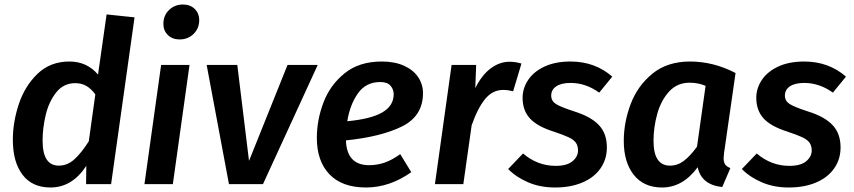

<svg xmlns="http://www.w3.org/2000/svg" viewBox="-20 -817 3788 852"><path d="M577 -740 473 0H362L363 -81Q300 15 204 15Q123 15 80 -41.5Q37 -98 37 -197Q37 -275 63.5 -355Q90 -435 146.5 -489.5Q203 -544 288 -544Q366 -544 415 -486L453 -753ZM169 -193Q169 -82 241 -82Q279 -82 310 -110Q341 -138 374 -190L403 -398Q385 -423 363.5 -435.5Q342 -448 314 -448Q262 -448 229.5 -407Q197 -366 183 -307.5Q169 -249 169 -193Z M747 0H621L695 -529H821ZM705 -711Q705 -748 730 -772.5Q755 -797 792 -797Q824 -797 844 -777.5Q864 -758 864 -727Q864 -691 839 -666.5Q814 -642 777 -642Q745 -642 725 -661.5Q705 -681 705 -711Z M1147 0H996L897 -529H1033L1085 -103L1256 -529H1390Z M1515 -194Q1519 -84 1618 -84Q1654 -84 1687 -95.5Q1720 -107 1756 -133L1805 -53Q1709 15 1604 15Q1498 15 1442 -43.5Q1386 -102 1386 -205Q1386 -285 1415.5 -362.5Q1445 -440 1509.5 -492Q1574 -544 1674 -544Q1732 -544 1773.5 -525Q1815 -506 1836 -474Q1857 -442 1857 -404Q1857 -302 1764 -256Q1671 -210 1515 -194ZM1727 -399Q1727 -420 1713 -436.5Q1699 -453 1667 -453Q1604 -453 1568.5 -403Q1533 -353 1521 -279Q1627 -289 1677 -318.5Q1727 -348 1727 -399Z M2294 -535 2257 -412Q2233 -418 2213 -418Q2166 -418 2133 -378Q2100 -338 2073 -261L2036 0H1910L1984 -529H2093L2089 -426Q2118 -484 2157.5 -513.5Q2197 -543 2241 -543Q2267 -543 2294 -535Z M2697 -477 2639 -406Q2579 -449 2512 -449Q2471 -449 2448.5 -434Q2426 -419 2426 -393Q2426 -369 2447 -355.5Q2468 -342 2530 -322Q2603 -299 2638 -261.5Q2673 -224 2673 -163Q2673 -110 2644.5 -69.5Q2616 -29 2564 -7Q2512 15 2443 15Q2377 15 2323.5 -8Q2270 -31 2235 -67L2301 -136Q2365 -81 2446 -81Q2496 -81 2520.5 -101.5Q2545 -122 2545 -149Q2545 -170 2535.5 -183.5Q2526 -197 2504 -207.5Q2482 -218 2437 -233Q2364 -256 2331.5 -291.5Q2299 -327 2299 -383Q2299 -425 2323.5 -462Q2348 -499 2396 -521.5Q2444 -544 2512 -544Q2620 -544 2697 -477Z M3244 -493 3193 -138Q3191 -120 3191 -115Q3191 -98 3197.5 -88Q3204 -78 3221 -71L3185 13Q3092 3 3076 -75Q3010 15 2918 15Q2837 15 2792.5 -41Q2748 -97 2748 -192Q2748 -274 2778.5 -355Q2809 -436 2875 -490Q2941 -544 3042 -544Q3146 -544 3244 -493ZM2880 -192Q2880 -82 2953 -82Q2987 -82 3015 -103.5Q3043 -125 3073 -166L3111 -436Q3079 -450 3040 -450Q2985 -450 2949 -410.5Q2913 -371 2896.5 -311.5Q2880 -252 2880 -192Z M3734 -477 3676 -406Q3616 -449 3549 -449Q3508 -449 3485.5 -434Q3463 -419 3463 -393Q3463 -369 3484 -355.5Q3505 -342 3567 -322Q3640 -299 3675 -261.5Q3710 -224 3710 -163Q3710 -110 3681.5 -69.5Q3653 -29 3601 -7Q3549 15 3480 15Q3414 15 3360.5 -8Q3307 -31 3272 -67L3338 -136Q3402 -81 3483 -81Q3533 -81 3557.5 -101.5Q3582 -122 3582 -149Q3582 -170 3572.5 -183.5Q3563 -197 3541 -207.5Q3519 -218 3474 -233Q3401 -256 3368.5 -291.5Q3336 -327 3336 -383Q3336 -425 3360.5 -462Q3385 -499 3433 -521.5Q3481 -544 3549 -544Q3657 -544 3734 -477Z"/></svg>

Font: FiraGO Medium
Style: Italic
Weight: 500
Italic angle: -8°
Designer: bBox Type GmbH
Foundry: bBox Type GmbH
Version: Version 1.001